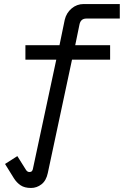

<svg xmlns="http://www.w3.org/2000/svg" viewBox="-20 -720 652 952"><path d="M134 212Q102 212 82.5 199Q63 186 49 164L5 93L66 54L108 121Q115 133 126 133Q134 133 138 128.5Q142 124 143 118L259 -424H106V-496H275L301 -622Q309 -656 335 -678Q361 -700 395 -700H574V-628H408Q380 -628 374 -598L353 -496H526V-424H337L217 138Q209 176 185.5 194Q162 212 134 212Z"/></svg>

Font: Space Mono
Style: Italic
Weight: 400
Italic angle: -12°
Monospace: yes
Designer: Colophon Foundry + Benjamin Critton
Foundry: Colophon Foundry & Benjamin Critton
Version: Version 1.003; ttfautohint (v1.8.4.7-5d5b)